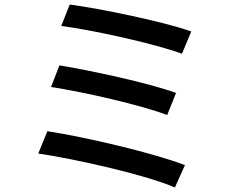

<svg xmlns="http://www.w3.org/2000/svg" viewBox="-20 -789 1040 843"><path d="M286 -769 249 -675C389 -657 660 -597 779 -553L820 -651C694 -695 417 -752 286 -769ZM241 -502 204 -407C349 -385 598 -328 714 -284L753 -381C628 -426 380 -479 241 -502ZM188 -213 148 -115C309 -91 615 -23 748 34L792 -64C655 -117 357 -187 188 -213Z"/></svg>

Font: Noto Sans T Chinese Medium
Style: Regular
Weight: 500
Designer: Ryoko NISHIZUKA (kana & ideographs); Paul D. Hunt (Latin, Greek & Cyrillic); Wenlong ZHANG (bopomofo); Sandoll Communica
Foundry: Adobe Systems Incorporated
Version: Version 1.000;PS 1;hotconv 1.0.78;makeotf.lib2.5.61930